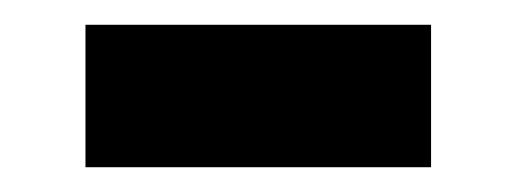

<svg xmlns="http://www.w3.org/2000/svg" viewBox="-20 -365 417 155"><path d="M49 -230V-345H328V-230Z"/></svg>

Font: Noto Sans SC ExtraBold
Style: Regular
Weight: 800
Designer: Ryoko NISHIZUKA 西塚涼子 (kana, bopomofo & ideographs); Paul D. Hunt (Latin, Greek & Cyrillic); Sandoll Communications 산돌커뮤니
Foundry: Adobe
Version: Version 2.004-H2;hotconv 1.0.118;makeotfexe 2.5.65603